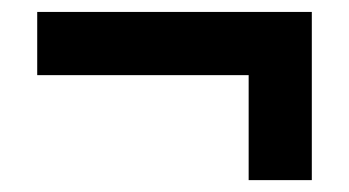

<svg xmlns="http://www.w3.org/2000/svg" viewBox="-20 -426 591 325"><path d="M507.8 -121.1H400.9V-298.8H43V-405.8H507.8Z"/></svg>

Font: Droid Sans
Style: Bold
Weight: 700
Foundry: Ascender Corporation
Version: Version 1.00 build 112